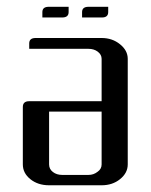

<svg xmlns="http://www.w3.org/2000/svg" viewBox="-20 -551 448 571"><path d="M106 -499V-515.1Q106 -530.8 125 -530.8H184.1V-515.1Q184.1 -499 165 -499ZM224.1 -499V-515.1Q224.1 -530.8 243.2 -530.8H301.8V-515.1Q301.8 -499 283.2 -499ZM47.9 -62V-232.9Q47.9 -250 66.9 -250H282.2V-376Q282.2 -388.7 270.5 -397.5Q259.3 -405.8 243.2 -405.8H66.9V-421.9Q66.9 -438 85.9 -438H282.2Q314 -438 336.9 -419.4Q359.9 -400.9 359.9 -376V-62Q359.9 -36.6 336.9 -18.1Q314.5 0 282.2 0H126Q92.8 0 70.3 -18.1Q47.9 -36.1 47.9 -62ZM126 -62Q126 -48.3 137.2 -39.6Q148.4 -30.8 165 -30.8H243.2Q258.3 -30.8 270 -40Q282.2 -48.3 282.2 -62V-219.2H126Z"/></svg>

Font: Hhenum
Style: Regular
Weight: 400
Designer: T. Christopher White
Version: Version 1.0